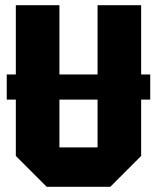

<svg xmlns="http://www.w3.org/2000/svg" viewBox="-20 -720 605 740"><path d="M6 -336V-433H559V-336ZM41 -119V-700H209V-152H356V-700H524V-119L405 0H160Z"/></svg>

Font: Tektur SemiCondensed
Style: Bold
Weight: 700
Width: 4
Designer: Adam Jagosz
Foundry: Adam Jagosz
Version: Version 1.005;gftools[0.9.30]